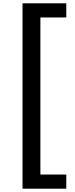

<svg xmlns="http://www.w3.org/2000/svg" viewBox="-20 -880 454 1160"><path d="M116 260H380.5V174.5H224V-774.5H380.5V-860H116Z"/></svg>

Font: Spartan SemiBold
Style: Regular
Weight: 600
Designer: Matt Bailey, Mirko Velimirovic
Foundry: Matt Bailey
Version: Version 1.003; ttfautohint (v1.8.3)